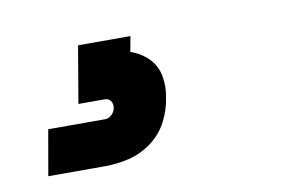

<svg xmlns="http://www.w3.org/2000/svg" viewBox="-38 -59 509 332"><g transform="rotate(-10 216.0 107.0)"><path d="M24 214H124Q145 214 166 209Q187 204 205.5 190.5Q224 177 234.5 157Q245 137 248 116Q252 97 248.5 78Q245 59 232 46Q219 33 201 27L206 0H114L97 100H143Q150 100 153.5 105Q157 110 156 117Q155 124 149.5 129Q144 134 138 134H38Z"/></g></svg>

Font: Iosevka Sparkle Medium
Style: Italic
Weight: 500
Italic angle: -9°
Designer: Belleve Invis
Foundry: Belleve Invis
Version: Version 4.5.0; ttfautohint (v1.8.3)